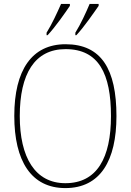

<svg xmlns="http://www.w3.org/2000/svg" viewBox="-20 -951 669 981"><path d="M365 -784V-771H370C409 -812 460 -887 484 -921V-931H438C419 -886 393 -829 365 -784ZM218 -784V-771H223C262 -812 314 -887 337 -921V-931H292C272 -886 246 -829 218 -784ZM314 10C493 10 575 -131 575 -358C575 -597 498 -725 315 -725C143 -725 53 -593 53 -359C53 -129 139 10 314 10ZM314 -15C159 -15 81 -147 81 -358C81 -573 157 -700 315 -700C485 -700 547 -573 547 -358C547 -145 476 -15 314 -15Z"/></svg>

Font: Noto Serif Myanmar SemiCondensed Thin
Style: Regular
Weight: 100
Width: 4
Designer: Ben Mitchell and the Monotype Design Team
Foundry: Monotype Imaging Inc.
Version: Version 2.106